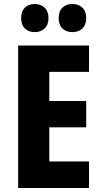

<svg xmlns="http://www.w3.org/2000/svg" viewBox="-20 -942 514 962"><path d="M426 0H71V-714H426V-582H227V-436H412V-304H227V-133H426ZM86 -851Q86 -886 105 -904Q124 -922 154 -922Q184 -922 203.5 -903.5Q223 -885 223 -851Q223 -818 203.5 -799.5Q184 -781 154 -781Q124 -781 105 -799Q86 -817 86 -851ZM274 -851Q274 -886 293 -904Q312 -922 343 -922Q374 -922 393 -903.5Q412 -885 412 -851Q412 -818 393 -799.5Q374 -781 343 -781Q312 -781 293 -799Q274 -817 274 -851Z"/></svg>

Font: Noto Sans Tamil Condensed ExtraBold
Style: Regular
Weight: 800
Width: 3
Designer: Jelle Bosma - Monotype Design Team
Foundry: Monotype Imaging Inc.
Version: Version 2.004; ttfautohint (v1.8.4.7-5d5b)